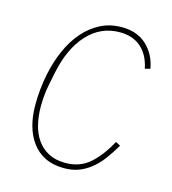

<svg xmlns="http://www.w3.org/2000/svg" viewBox="-86 -589 603 673"><g transform="rotate(15 216.0 -253.0)"><path d="M206 12Q167 12 138 -2Q109 -16 90 -41.5Q71 -67 61.5 -101Q52 -135 52 -176Q52 -233 63 -288Q73 -337 91.5 -379Q110 -421 137 -452Q164 -483 198.5 -500.5Q233 -518 275 -518Q331 -518 365.5 -486Q400 -454 409 -403L390 -398Q380 -447 350 -473Q320 -499 273 -499Q204 -499 156 -447Q108 -395 89 -302L79 -252Q75 -233 73.5 -212Q72 -191 72 -176Q72 -141 79.5 -110.5Q87 -80 103 -57Q119 -34 144.5 -20.5Q170 -7 206 -7Q258 -7 293.5 -38Q329 -69 359 -124L376 -115Q359 -86 341.5 -62.5Q324 -39 303.5 -22.5Q283 -6 259.5 3Q236 12 206 12Z"/></g></svg>

Font: IBM Plex Sans Cond Thin
Style: Italic
Weight: 100
Width: 3
Italic angle: -11°
Designer: Mike Abbink, Paul van der Laan, Pieter van Rosmalen
Foundry: Bold Monday
Version: Version 1.3